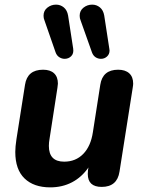

<svg xmlns="http://www.w3.org/2000/svg" viewBox="-20 -799 626 829"><path d="M46 -143Q46 -165 51 -198L88 -433Q98 -498 166 -498Q197 -498 213.5 -482.5Q230 -467 230 -438Q229 -429 228 -420L194 -200Q191 -184 191 -169Q191 -101 257 -101Q307 -101 339.5 -134.5Q372 -168 381 -228L413 -433Q423 -498 490 -498Q521 -498 538 -482.5Q555 -467 555 -438Q555 -432 553 -420L496 -58Q486 8 419 8Q359 8 359 -48Q359 -59 360 -65L362 -76Q333 -34 291 -12Q249 10 197 10Q126 10 86 -28.5Q46 -67 46 -143ZM324 -731Q324 -753 340.5 -766Q357 -779 378 -779Q397 -779 411.5 -767Q426 -755 430 -732L452 -589L453 -581Q453 -565 442 -555Q431 -545 416 -545Q403 -545 392.5 -552Q382 -559 377 -573L328 -711Q324 -720 324 -731ZM168 -731Q168 -753 184.5 -766Q201 -779 222 -779Q241 -779 255.5 -767Q270 -755 274 -732L296 -589Q299 -568 287.5 -556.5Q276 -545 259 -545Q247 -545 236 -552Q225 -559 220 -573L172 -711Q168 -720 168 -731Z"/></svg>

Font: SN Pro Bold
Style: Bold Italic
Weight: 700
Italic angle: -9°
Designer: Tobias Whetton
Foundry: Supernotes
Version: Version 1.003